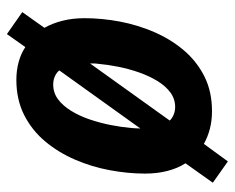

<svg xmlns="http://www.w3.org/2000/svg" viewBox="-82 -541 679 555"><g transform="rotate(-90 257.5 -263.5)"><path d="M68.4 55.7 6.8 12.2 63 -66.9Q48.3 -89.8 40.8 -119.4Q33.2 -148.9 33.2 -183.6Q33.2 -233.4 43 -285.6Q52.7 -337.9 73.5 -386Q94.2 -434.1 126.2 -472.4Q158.2 -510.7 202.6 -533.2Q247.1 -555.7 304.2 -555.7Q331.5 -555.7 355.7 -549.1Q379.9 -542.5 398.9 -529.8L436.5 -583L500 -538.6L454.6 -474.6Q467.8 -451.2 475.1 -422.1Q482.4 -393.1 482.4 -358.4Q482.4 -308.6 472.7 -256.8Q462.9 -205.1 442.4 -157.5Q421.9 -109.9 389.9 -72Q357.9 -34.2 314.2 -12.2Q270.5 9.8 213.4 9.8Q186.5 9.8 162.8 3.7Q139.2 -2.4 119.1 -13.7ZM225.6 -96.7Q249 -96.7 267.8 -110.6Q286.6 -124.5 301 -148.2Q315.4 -171.9 325.7 -201.2Q335.9 -230.5 342 -261Q348.1 -291.5 350.6 -319.8Q351.6 -325.7 351.6 -331.5Q351.6 -337.4 351.6 -342.8L186.5 -112.3Q192.9 -105.5 203.4 -101.1Q213.9 -96.7 225.6 -96.7ZM163.6 -197.3 331.5 -431.6Q325.2 -439.5 314.5 -444.3Q303.7 -449.2 290.5 -449.2Q266.6 -449.2 247.8 -435.1Q229 -420.9 214.4 -397Q199.7 -373 189.7 -343.5Q179.7 -314 173.6 -283Q167.5 -252 165 -223.6Q164.6 -216.8 164.1 -210.2Q163.6 -203.6 163.6 -197.3Z"/></g></svg>

Font: Open Sans SemiCondensed
Style: Bold Italic
Weight: 700
Width: 4
Italic angle: -12°
Designer: Monotype Design Team
Foundry: Monotype Imaging Inc.
Version: Version 3.003